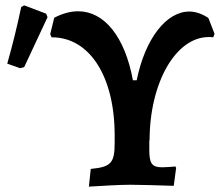

<svg xmlns="http://www.w3.org/2000/svg" viewBox="-20 -688 819 715"><path d="M70 -668 59 -662C44 -591 27 -521 7 -451L55 -434L70 -438L157 -624L152 -637ZM756 -621C732 -637 708 -645 685 -645C600 -645 521 -546 489 -389H475C445 -552 368 -646 271 -646C243 -646 213 -638 182 -622L167 -561L172 -549C313 -550 407 -404 407 -184V-155C407 -81 393 -66 318 -59L311 7C363 4 425 0 465 0C495 0 566 2 627 4L636 -63L633 -68C621 -67 599 -65 584 -65C546 -65 536 -79 536 -129V-166L537 -164C537 -381 635 -550 757 -550C763 -550 768 -550 774 -549L779 -562Z"/></svg>

Font: Alegreya SC
Style: Bold
Weight: 700
Designer: Juan Pablo del Peral
Foundry: Huerta Tipografica
Version: Version 2.007;PS 002.007;hotconv 1.0.88;makeotf.lib2.5.64775